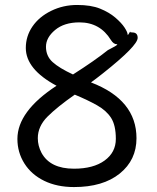

<svg xmlns="http://www.w3.org/2000/svg" viewBox="-20 -738 640 781"><path d="M280.8 -51.8Q359.9 -51.8 405.5 -85Q451.2 -118.2 451.2 -173.1Q451.2 -228 432.1 -258.1Q413.1 -288.1 375 -309.6Q336.9 -331.1 284.2 -353Q212.9 -303.2 173.3 -263.7Q133.8 -224.1 133.8 -175.8Q133.8 -145 148.9 -116.2Q184.1 -51.8 280.8 -51.8ZM276.9 -435.1Q365.2 -491.2 418.9 -534.2Q457 -553.2 457 -557.1Q457 -558.1 455.1 -558.1Q441.9 -558.1 431.2 -575.2Q387.2 -647 303.2 -647Q241.2 -647 204.1 -616Q167 -585 167 -547.9Q167 -509.8 194.1 -485.4Q221.2 -460.9 276.9 -435.1ZM280.8 22.9Q211.9 22.9 159.9 -2.4Q107.9 -27.8 79.3 -73Q50.8 -118.2 50.8 -172.9Q50.8 -285.2 210 -389.2Q85 -456.1 85 -543Q85 -590.8 112.1 -630.4Q139.2 -669.9 188 -693.8Q236.8 -717.8 293.9 -717.8Q350.1 -717.8 387 -702.9Q423.8 -688 449 -666.5Q474.1 -645 486.6 -626Q499 -606.9 499 -598.1Q499 -596.2 500 -596.2Q502 -596.2 508.8 -608.9Q508.8 -606 518.1 -606Q540 -606 540 -584Q540 -551.8 398.9 -439.9Q366.2 -414.1 350.1 -402.8Q535.2 -332 535.2 -175.8Q535.2 -86.9 467 -32Q398.9 22.9 280.8 22.9ZM508.8 -608.9Q509.8 -610.8 511.2 -612.8Q508.8 -610.8 508.8 -608.9Z"/></svg>

Font: LXGW WenKai Screen
Style: Regular
Weight: 400
Designer: LXGW / Fontworks Inc.
Foundry: LXGW / Fontworks Inc.
Version: Version 1.510;January 18,2025